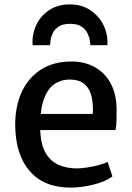

<svg xmlns="http://www.w3.org/2000/svg" viewBox="-20 -843 598 871"><path d="M299 8Q179 8 114 -68Q49 -144 49 -279Q49 -360 77.8 -424Q106.5 -488 162.8 -525.5Q219 -563 301 -564Q343 -565 380 -552Q417 -539 445.5 -512.8Q474 -486.5 490.8 -446.5Q507.5 -406.5 509 -353Q509 -321.5 508.5 -296.8Q508 -272 504 -253H162.5Q163 -249.5 163 -246Q166 -183 188.5 -146.5Q211 -110 247.5 -94.5Q284 -79 329 -79Q348 -79 375.5 -83.2Q403 -87.5 428.8 -94.2Q454.5 -101 468 -109L490 -43Q471.5 -28 439.8 -16.5Q408 -5 371 1.5Q334 8 299 8ZM401 -326Q403.5 -366 396.2 -401.8Q389 -437.5 365.2 -459.8Q341.5 -482 295 -482Q256 -482 225 -460.2Q194 -438.5 177 -387Q168.5 -361 165 -326ZM297 -823Q350.5 -823 390 -796.5Q429.5 -770 450 -727.8Q470.5 -685.5 467 -638H390Q389.5 -643.5 387.5 -659Q385.5 -674.5 377 -692Q368.5 -709.5 350 -722.2Q331.5 -735 298 -735Q264.5 -735 245.8 -722.2Q227 -709.5 219 -692Q211 -674.5 209.2 -659Q207.5 -643.5 207 -638H128Q124.5 -685.5 143.8 -727.8Q163 -770 202.2 -796.5Q241.5 -823 297 -823Z"/></svg>

Font: Koeln Type Sans
Style: Regular
Weight: 400
Designer: Eben Sorkin
Foundry: Eben Sorkin
Version: Version 2.001